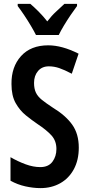

<svg xmlns="http://www.w3.org/2000/svg" viewBox="-20 -957 459 987"><path d="M385 -198Q385 -134 359.5 -87Q334 -40 289.5 -15Q245 10 188 10Q151 10 110.5 1Q70 -8 34 -28V-149Q72 -127 111.5 -112.5Q151 -98 187 -98Q229 -98 249.5 -125.5Q270 -153 270 -191Q270 -233 244.5 -261Q219 -289 172 -320Q144 -339 113 -364Q82 -389 60.5 -427Q39 -465 39 -525Q38 -613 88 -668.5Q138 -724 228 -724Q299 -724 384 -681L349 -578Q311 -598 284.5 -607Q258 -616 231 -616Q196 -616 175.5 -592Q155 -568 155 -531Q155 -501 164.5 -481Q174 -461 195 -444Q216 -427 251 -404Q317 -364 351 -316.5Q385 -269 385 -198ZM165 -777Q155 -797 139 -824Q123 -851 105 -878Q87 -905 71 -926V-937H136Q154 -922 178 -898Q202 -874 223 -847Q246 -877 267.5 -896.5Q289 -916 311 -937H376V-926Q361 -906 343 -879.5Q325 -853 308.5 -825.5Q292 -798 282 -777Z"/></svg>

Font: Noto Sans Tamil ExtraCondensed SemiBold
Style: Regular
Weight: 600
Width: 2
Designer: Jelle Bosma - Monotype Design Team
Foundry: Monotype Imaging Inc.
Version: Version 2.004; ttfautohint (v1.8.4.7-5d5b)